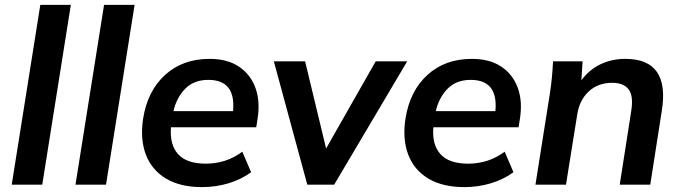

<svg xmlns="http://www.w3.org/2000/svg" viewBox="-20 -756 2787 786"><path d="M28 0 145 -736H270L153 0Z M289 0 406 -736H531L414 0Z M807 10Q718 10 659.5 -25Q601 -60 577 -123.5Q553 -187 566 -271Q584 -384 656 -449.5Q728 -515 838 -515Q911 -515 958.5 -483Q1006 -451 1026 -395.5Q1046 -340 1034 -267L1029 -235H680Q674 -164 709 -125Q744 -86 823 -86Q862 -86 899.5 -97.5Q937 -109 972 -135L1008 -51Q967 -21 915 -5.5Q863 10 807 10ZM833 -429Q774 -429 738.5 -393Q703 -357 690 -301H934Q946 -429 833 -429Z M1238 0 1101 -505H1229L1315 -148L1518 -505H1647L1348 0Z M1881 10Q1792 10 1733.5 -25Q1675 -60 1651 -123.5Q1627 -187 1640 -271Q1658 -384 1730 -449.5Q1802 -515 1912 -515Q1985 -515 2032.5 -483Q2080 -451 2100 -395.5Q2120 -340 2108 -267L2103 -235H1754Q1748 -164 1783 -125Q1818 -86 1897 -86Q1936 -86 1973.5 -97.5Q2011 -109 2046 -135L2082 -51Q2041 -21 1989 -5.5Q1937 10 1881 10ZM1907 -429Q1848 -429 1812.5 -393Q1777 -357 1764 -301H2008Q2020 -429 1907 -429Z M2172 0 2232 -379Q2241 -440 2244 -505H2365L2360 -427Q2391 -470 2437.5 -492.5Q2484 -515 2540 -515Q2724 -515 2689 -301L2642 0H2517L2564 -301Q2574 -363 2553.5 -390Q2533 -417 2486 -417Q2428 -417 2390 -381.5Q2352 -346 2343 -287L2297 0Z"/></svg>

Font: Mulish
Style: Bold Italic
Weight: 700
Italic angle: -9°
Designer: Vernon Adams
Foundry: Vernon Adams
Version: Version 3.603; ttfautohint (v1.8.3)